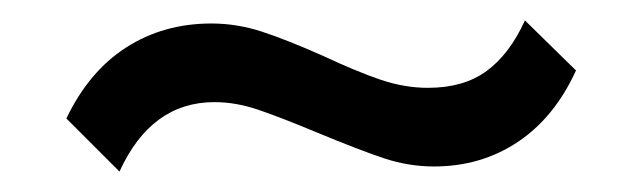

<svg xmlns="http://www.w3.org/2000/svg" viewBox="-20 -349 629 188"><path d="M45 -233Q67 -279 103.5 -302.5Q140 -326 187 -326Q212 -326 236.5 -318Q261 -310 297 -294Q329 -279 352.5 -271Q376 -263 399 -263Q434 -263 456.5 -279.5Q479 -296 494 -329L544 -280Q523 -234 487 -210Q451 -186 405 -186Q380 -186 356 -194Q332 -202 291 -219Q255 -234 233 -241.5Q211 -249 190 -249Q128 -249 97 -181Z"/></svg>

Font: Niramit
Style: Regular
Weight: 400
Version: Version 1.000; ttfautohint (v1.6)